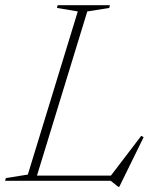

<svg xmlns="http://www.w3.org/2000/svg" viewBox="-48 -695 602 738"><path d="M287.5 -651 88 0H-28.5L-25.5 -10.5L59 -24L251 -651L171 -664.5L173.5 -675H374.5L372 -664.5ZM369.5 -8.5 495 -173 504 -167.5 410.5 23H406.5L377.5 0H64L70.5 -20H404Z"/></svg>

Font: Newsreader 24pt ExtraLight
Style: Italic
Weight: 250
Italic angle: -17°
Designer: Hugues Gentile
Foundry: Production Type
Version: Version 1.003